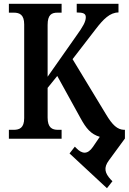

<svg xmlns="http://www.w3.org/2000/svg" viewBox="-20 -734 681 1016"><path d="M546 262 575 225 566 216C535 182 527 154 556 115L641 -1V-47H637C601 -48 575 -72 541 -129L364 -421L485 -578C527 -633 562 -668 607 -668V-714H386V-668C421 -668 434 -662 434 -643C434 -619 419 -593 383 -543L232 -328V-602C232 -656 253 -667 284 -667H306V-714H27V-667H53C84 -667 108 -656 108 -605V-109C108 -57 83 -47 52 -47H27V0H306V-47H287C256 -47 232 -58 232 -112V-269L283 -332L406 -109C436 -54 461 -24 508 -10L472 43C444 84 415 82 384 50L376 42L348 78Z"/></svg>

Font: Noto Serif Condensed Semi
Style: Regular
Weight: 600
Width: 3
Designer: Monotype Design Team
Foundry: Monotype Imaging Inc.
Version: Version 1.002